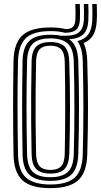

<svg xmlns="http://www.w3.org/2000/svg" viewBox="-20 -948 513 976"><path d="M236.5 8.4Q137.7 8.4 94.1 -31.5Q50.5 -71.5 48.7 -163.3Q47.7 -229.2 47.1 -287.5Q46.5 -345.8 46.5 -401.4Q46.5 -457 47.1 -514.6Q47.7 -572.3 48.7 -637.1Q50.5 -728.8 94.2 -768.6Q137.8 -808.4 236.5 -808.4Q281.2 -808.4 315.1 -800Q339.4 -800 350.5 -811.2Q361.6 -822.4 363.3 -848Q363.9 -860.9 363.9 -884.4Q363.8 -907.9 362.9 -927.8H385.7Q386.7 -908.2 386.8 -884.9Q386.8 -861.6 386.2 -847.6Q383.8 -810.1 366.3 -795.8Q348.8 -781.4 309.6 -781.4Q279.3 -789.9 236.5 -789.9Q148.6 -789.9 111.1 -753.7Q73.6 -717.4 71.6 -636.4Q70.3 -578.5 69.7 -524Q69.1 -469.4 69.1 -413.6Q69.1 -357.7 69.7 -296.4Q70.2 -235.1 71.6 -163.9Q73.2 -78.7 113.3 -44.4Q153.5 -10.1 236.5 -10.1Q321 -10.1 359.8 -45.4Q398.5 -80.6 400.7 -163.9Q402.4 -226.1 403.1 -282.8Q403.9 -339.5 403.9 -395.3Q404 -451.1 403.2 -510.2Q402.5 -569.4 400.7 -636.4Q399.9 -670 393.2 -695.5Q386.4 -720.9 373.4 -739Q410.5 -748 428.3 -772.5Q446.1 -797 448.7 -840.1Q449.6 -851.7 449.8 -868.3Q449.9 -884.9 449.6 -901.2Q449.3 -917.5 448.7 -927.8H471.6Q472.2 -917.6 472.5 -901.2Q472.9 -884.8 472.7 -867.8Q472.5 -850.8 471.6 -838.8Q469 -796 453.2 -769.1Q437.4 -742.3 405.4 -729.2Q422 -693.4 423.6 -637.4Q425.5 -572.6 426.5 -515Q427.5 -457.5 427.4 -402Q427.3 -346.5 426.4 -288Q425.5 -229.5 423.6 -162.7Q420.8 -69.7 376.5 -30.7Q332.1 8.4 236.5 8.4ZM236.6 -47.2Q295.1 -47.2 324.1 -73.2Q353.2 -99.3 355 -165.3Q356.7 -226.7 357.5 -284.2Q358.2 -341.7 358.3 -398.3Q358.3 -454.9 357.6 -513.3Q356.8 -571.8 355 -635.1Q353.2 -700.5 324.4 -726.6Q295.7 -752.8 236.6 -752.8Q173.8 -752.8 146.4 -725.5Q119 -698.2 117.6 -635.7Q116.1 -571.6 115.4 -514.3Q114.7 -457 114.8 -401.7Q114.8 -346.3 115.5 -288.2Q116.2 -230.2 117.6 -164.6Q119 -102.4 146.3 -74.8Q173.5 -47.2 236.6 -47.2ZM236.6 -65.7Q186.3 -65.7 164 -88.9Q141.6 -112.2 140.6 -165.2Q139 -243.1 138.4 -320.3Q137.8 -397.4 138.4 -475.8Q139 -554.2 140.6 -635.5Q141.6 -689.5 164.8 -711.9Q188 -734.3 236.6 -734.3Q285.9 -734.3 308.2 -711.3Q330.5 -688.3 332.1 -634.7Q333.9 -574.8 334.9 -518.9Q335.9 -462.9 335.9 -407.1Q335.9 -351.3 335 -292.3Q334.2 -233.2 332.3 -167.1Q330.7 -113.6 308.9 -89.7Q287.1 -65.7 236.6 -65.7ZM236.6 -84.2Q273.2 -84.2 290.8 -102.9Q308.3 -121.6 309.2 -167.7Q310.1 -222.1 310.7 -276Q311.3 -329.9 311.5 -386Q311.6 -442.2 311.1 -503.2Q310.6 -564.2 309.2 -632.7Q308.3 -679.9 290.1 -697.9Q271.9 -715.8 236.6 -715.8Q199.1 -715.8 181.7 -697.4Q164.4 -678.9 163.4 -634.7Q161.7 -556.4 161.1 -481.8Q160.4 -407.1 161 -329.7Q161.5 -252.3 163.4 -165.6Q164.4 -122 181.4 -103.1Q198.4 -84.2 236.6 -84.2ZM236.6 -28.6Q162 -28.6 129 -60Q96.1 -91.4 94.7 -163.9Q93.7 -229.3 93 -287.4Q92.4 -345.5 92.4 -401.1Q92.4 -456.8 93 -514.4Q93.7 -572.1 94.7 -636.4Q96.1 -708.7 128.9 -740Q161.7 -771.4 236.6 -771.4Q267.3 -771.4 289.2 -766.4H315.6Q361.8 -766.4 382.9 -785.2Q404 -804.1 406.4 -847.6Q407 -862.5 407 -885.7Q406.9 -908.9 405.9 -927.8H428.8Q429.9 -907.1 429.9 -881.3Q429.9 -855.6 428.9 -841.5Q426 -795.3 403.3 -773.3Q380.6 -751.4 331.9 -748.6Q354.3 -732.9 365.5 -705.3Q376.6 -677.7 377.9 -635.7Q379.7 -576.9 380.7 -520Q381.7 -463 381.7 -405.8Q381.7 -348.6 380.8 -288.9Q379.8 -229.2 377.9 -164.6Q375.6 -91.1 342.3 -59.9Q309 -28.6 236.6 -28.6Z"/></svg>

Font: Big Shoulders Inline Text Thin
Style: Regular
Weight: 100
Designer: Patric King
Foundry: XO Type Co
Version: Version 2.002